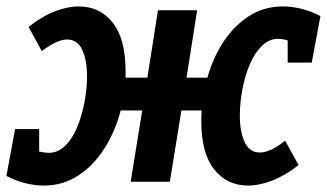

<svg xmlns="http://www.w3.org/2000/svg" viewBox="-37 -566 1018 598"><path d="M100 12Q73 12 43.5 5Q14 -2 -17 -18L10 -164H85V-94Q94 -92 101.5 -91Q109 -90 115 -90Q143 -90 165.5 -111.5Q188 -133 203 -169Q218 -205 226 -247Q234 -289 234 -329Q234 -379 219 -411Q204 -443 172 -443Q156 -443 136 -433.5Q116 -424 93 -407L52 -482Q93 -515 133.5 -530.5Q174 -546 208 -546Q274 -546 314 -495.5Q354 -445 354 -346Q354 -335 354 -324H422L455 -534H577L544 -324H609Q626 -386 659.5 -436.5Q693 -487 739.5 -516.5Q786 -546 844 -546Q871 -546 900.5 -539Q930 -532 961 -516L934 -371H859V-440Q850 -443 842.5 -444Q835 -445 829 -445Q801 -445 778.5 -423Q756 -401 741 -365.5Q726 -330 718 -288Q710 -246 710 -205Q710 -156 725 -123.5Q740 -91 772 -91Q806 -91 851 -128L893 -52Q851 -19 810.5 -3.5Q770 12 736 12Q670 12 630 -38.5Q590 -89 590 -188Q590 -205 591 -222H528L492 0H370L406 -222H339Q322 -157 288.5 -104Q255 -51 207 -19.5Q159 12 100 12Z"/></svg>

Font: Bitter
Style: Bold Italic
Weight: 700
Italic angle: -9°
Designer: Sol Matas, and Bitter project Authors
Foundry: Sol Matas
Version: Version 2.001